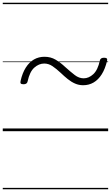

<svg xmlns="http://www.w3.org/2000/svg" viewBox="-20 -950 803 1390"><path d="M582 -333Q551 -333 523.5 -345Q496 -357 470.5 -377.5Q445 -398 419 -423Q388 -452 360 -471Q332 -490 300 -490Q262 -490 228.5 -460.5Q195 -431 180 -361Q176 -340 151 -340Q135 -340 130.5 -345.5Q126 -351 129 -364Q142 -422 167 -461Q192 -500 226 -519.5Q260 -539 302 -539Q347 -539 382.5 -518Q418 -497 452 -465Q491 -430 521.5 -406.5Q552 -383 586 -383Q623 -383 655.5 -413Q688 -443 703 -512Q707 -532 733 -532Q747 -532 752.5 -527.5Q758 -523 755 -509Q741 -451 716.5 -412Q692 -373 658 -353Q624 -333 582 -333ZM0 410H763V420H0ZM0 -20H763V0H0ZM0 -505H763V-500H0ZM0 -930H763V-920H0Z"/></svg>

Font: Playwrite DE LA Guides
Style: Regular
Weight: 400
Designer: Veronika Burian, José Scaglione
Foundry: TypeTogether
Version: Version 1.003